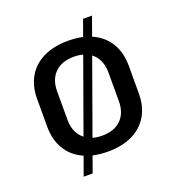

<svg xmlns="http://www.w3.org/2000/svg" viewBox="-128 -724 830 906"><g transform="rotate(-20 287.0 -270.5)"><path d="M287 8Q215 8 163.5 -17Q112 -42 84.5 -89Q57 -136 57 -201V-339Q57 -404 84.5 -451Q112 -498 164 -523Q216 -548 287 -548Q359 -548 410.5 -523Q462 -498 489.5 -451Q517 -404 517 -339V-201Q517 -136 489.5 -89Q462 -42 410.5 -17Q359 8 287 8ZM287 -72Q348 -72 382 -105.5Q416 -139 416 -199V-341Q416 -401 382 -434.5Q348 -468 287 -468Q227 -468 192.5 -434.5Q158 -401 158 -341V-199Q158 -140 192.5 -106Q227 -72 287 -72ZM435 -621 183 80H138L390 -621Z"/></g></svg>

Font: Pathway Extreme SemiCondensed Medium
Style: Regular
Weight: 500
Width: 4
Version: Version 1.001;gftools[0.9.26]